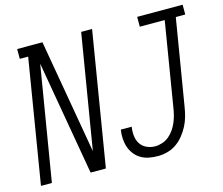

<svg xmlns="http://www.w3.org/2000/svg" viewBox="-104 -874 1187 1020"><g transform="rotate(-15 489.5 -363.5)"><path d="M3 0 115 -681H69V-735H208L317 -107L421 -735H481L360 0H276L167 -628L63 0ZM645 8Q620 8 596.5 3.5Q573 -1 553 -12.5Q533 -24 518.5 -42.5Q504 -61 496.5 -83Q489 -105 487.5 -129.5Q486 -154 490 -179H550Q546 -154 548.5 -129.5Q551 -105 563.5 -85.5Q576 -66 598 -56Q620 -46 645 -46Q664 -46 684.5 -53Q705 -60 721 -73.5Q737 -87 749 -104.5Q761 -122 769 -141Q777 -160 782 -179.5Q787 -199 790 -219L866 -681H729V-735H979V-681H927L849 -210Q845 -184 838 -158Q831 -132 818.5 -107.5Q806 -83 788 -60.5Q770 -38 747 -22Q724 -6 697.5 1Q671 8 645 8Z"/></g></svg>

Font: Iosevka QP Light
Style: Italic
Weight: 300
Italic angle: -9°
Designer: Belleve Invis
Foundry: Belleve Invis
Version: Version 20.0.0; ttfautohint (v1.8.4)